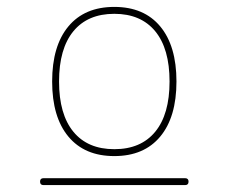

<svg xmlns="http://www.w3.org/2000/svg" viewBox="-20 -760 662 556"><path d="M106 -224Q96 -224 96 -234Q96 -244 106 -244H516Q526 -244 526 -234Q526 -224 516 -224ZM429.5 -669.5Q388 -720 311 -720Q234 -720 192.5 -669.5Q151 -619 151 -524Q151 -429 192.5 -378.5Q234 -328 311 -328Q388 -328 429.5 -378.5Q471 -429 471 -524Q471 -619 429.5 -669.5ZM444 -364.5Q397 -308 311 -308Q225 -308 178 -364.5Q131 -421 131 -524Q131 -627 178 -683.5Q225 -740 311 -740Q397 -740 444 -683.5Q491 -627 491 -524Q491 -421 444 -364.5Z"/></svg>

Font: Rounded Mplus 1c Thin
Style: Regular
Weight: 250
Version: Version 1.059.20150529